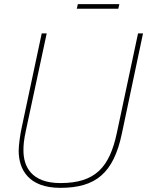

<svg xmlns="http://www.w3.org/2000/svg" viewBox="-20 -891 709 925"><path d="M567 -247 669 -730H645L543 -251C508 -86 440 -9 271 -9C130 -9 93 -90 93 -166C93 -191 94 -213 106 -268L205 -730H181L84 -274C78 -246 70 -194 70 -165C70 -75 117 14 271 14C440 14 527 -56 567 -247ZM350 -849H550L555 -871H355Z"/></svg>

Font: Nacelle Thin
Style: Italic
Weight: 100
Italic angle: -12°
Designer: Sora Sagano
Foundry: Sora Sagano
Version: Version 1.000;FEAKit 1.0